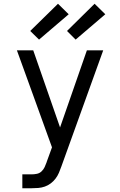

<svg xmlns="http://www.w3.org/2000/svg" viewBox="-20 -788 640 1023"><path d="M99 215V141H148Q163 141 177 138Q191 135 201.5 125Q212 115 218 102Q224 89 229 75V74L257 -3L158 -277L70 -520H157L300 -109L443 -520H530L307 99Q301 116 294 132.5Q287 149 276 163.5Q265 178 250.5 189Q236 200 219 206Q202 212 184 213.5Q166 215 148 215ZM383 -577 337 -623 484 -768 541 -712ZM188 -577 141 -623 289 -768 346 -712Z"/></svg>

Font: Nova
Style: Regular
Weight: 400
Monospace: yes
Designer: Belleve Invis
Foundry: Belleve Invis
Version: Version 24.1.4; ttfautohint (v1.8.4)